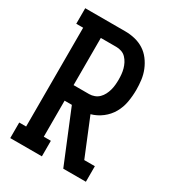

<svg xmlns="http://www.w3.org/2000/svg" viewBox="-178 -838 855 941"><g transform="rotate(30 250.0 -367.5)"><path d="M26 0V-88H65V-647H26V-735H253Q281 -735 308 -728.5Q335 -722 358 -707.5Q381 -693 398 -670.5Q415 -648 425.5 -622Q436 -596 439.5 -568.5Q443 -541 443 -514Q443 -479 437 -444.5Q431 -410 414 -380Q397 -350 369 -328.5Q341 -307 308 -298L394 -88H454V0H326L206 -292H165V-88H205V0ZM165 -380H253Q268 -380 282.5 -385.5Q297 -391 307.5 -401.5Q318 -412 325 -425.5Q332 -439 336 -453.5Q340 -468 341.5 -483.5Q343 -499 343 -514Q343 -529 341.5 -544Q340 -559 336 -573.5Q332 -588 325 -601.5Q318 -615 307.5 -626Q297 -637 282.5 -642Q268 -647 253 -647H165Z"/></g></svg>

Font: Iosevka Slab Semibold
Style: Regular
Weight: 600
Monospace: yes
Designer: Belleve Invis
Foundry: Belleve Invis
Version: Version 11.1.1; ttfautohint (v1.8.3)